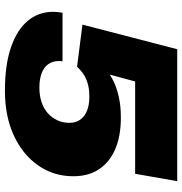

<svg xmlns="http://www.w3.org/2000/svg" viewBox="0 -728 740 780"><g transform="rotate(90 370.0 -338.0)"><path d="M349 12Q244 12 172.5 -12.5Q101 -37 64.5 -81Q28 -125 28 -184Q28 -193 29 -203Q30 -213 32 -222H229Q228 -218 228 -214.5Q228 -211 228 -207Q228 -183 240 -165Q252 -147 276.5 -137.5Q301 -128 336 -128Q368 -128 394 -136.5Q420 -145 439 -161.5Q458 -178 468.5 -200.5Q479 -223 479 -250Q479 -288 451 -309.5Q423 -331 372 -331Q340 -331 316.5 -323.5Q293 -316 277.5 -304.5Q262 -293 251 -281L80 -303L180 -688H716L686 -517H311L283 -414Q296 -423 319.5 -433.5Q343 -444 378 -451.5Q413 -459 458 -459Q532 -459 585 -436.5Q638 -414 667 -371Q696 -328 696 -266Q696 -186 652 -123Q608 -60 530 -24Q452 12 349 12Z"/></g></svg>

Font: Archivo SemiExpanded Black
Style: Italic
Weight: 900
Width: 6
Italic angle: -10°
Designer: Hector Gatti
Foundry: Omnibus-Type
Version: Version 2.001